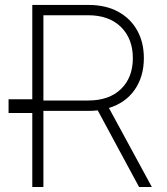

<svg xmlns="http://www.w3.org/2000/svg" viewBox="-20 -747 669 767"><path d="M109 0V-295.5H14.2V-350.5H109V-727.3H333.1Q402.3 -727.3 451.9 -700.3Q501.4 -673.3 528.1 -625.5Q554.7 -577.8 554.7 -514.6Q554.7 -441.1 518.1 -388.5Q481.5 -335.9 415.1 -315.7L586.6 0H535.5L370.4 -306.1Q352.3 -304 333.5 -304H153.4V0ZM153.4 -345.5H332.4Q416.2 -345.5 463.4 -391.5Q510.7 -437.5 510.7 -514.6Q510.7 -592.3 463.2 -639.2Q415.8 -686.1 332 -686.1H153.4Z"/></svg>

Font: Inter Extra Light BETA
Style: Regular
Weight: 200
Designer: Rasmus Andersson
Foundry: rsms
Version: Version 3.011;git-f93a4a705